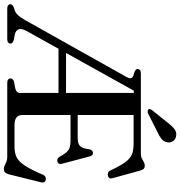

<svg xmlns="http://www.w3.org/2000/svg" viewBox="11 -937 944 1006"><g transform="rotate(90 483.0 -434.0)"><path d="M510.5 -700 500.5 -663H455L142.5 -101.5Q128.5 -75.5 133.2 -60.8Q138 -46 158.5 -40L190 -34Q198.5 -31 203.5 -27.2Q208.5 -23.5 208.5 -17Q208.5 -9.5 202.8 -4.8Q197 0 185 0H25Q13.5 0 7.8 -4.8Q2 -9.5 2 -17Q2 -26.5 19 -34.5L36 -40Q50.5 -45.5 62 -59Q73.5 -72.5 87 -96.5L384 -626Q393.5 -643 388.2 -651.5Q383 -660 365.5 -664Q353.5 -667.5 347.5 -672Q341.5 -676.5 341.5 -683Q341.5 -691 347.5 -695.5Q353.5 -700 365.5 -700ZM218 -308H494L497 -268.5H213.5ZM540 -369H701Q732.5 -369 745.2 -381.2Q758 -393.5 762 -429Q765.5 -447.5 780 -449Q795 -450.5 799.5 -432L838 -287Q843 -267.5 827.5 -263Q811.5 -258.5 802 -273.5Q789 -297.5 777.8 -310Q766.5 -322.5 752.8 -327Q739 -331.5 718.5 -331.5H540ZM467 -67.5V-700H784.5Q800 -700 810 -705.2Q820 -710.5 828.8 -715.5Q837.5 -720.5 848 -720.5Q859 -720.5 864.8 -714.5Q870.5 -708.5 874.5 -694L913.5 -552Q916.5 -542.5 913.2 -536.2Q910 -530 902 -527.5Q892.5 -525 884.8 -528.5Q877 -532 872.5 -542Q854.5 -580.5 839.2 -604.5Q824 -628.5 808.5 -641Q793 -653.5 774.8 -657.8Q756.5 -662 732.5 -662H582.5V-80Q582.5 -59 595.5 -48.5Q608.5 -38 635.5 -38H748.5Q780.5 -38 803.2 -48.8Q826 -59.5 847.5 -91.8Q869 -124 896 -188Q900 -196.5 906.2 -199.8Q912.5 -203 920.5 -202Q929.5 -201 933.8 -194.2Q938 -187.5 935 -176.5L893.5 -9Q889.5 5 883.2 11.5Q877 18 865 18Q855.5 18 846.8 13.5Q838 9 827.8 4.5Q817.5 0 802 0H413.5Q402 0 396.5 -4.8Q391 -9.5 391 -17Q391 -31 408.5 -35.5L443 -42Q454.5 -44.5 460.8 -50.8Q467 -57 467 -67.5ZM623.5 -841.5Q641 -864.5 657.5 -876.8Q674 -889 694.5 -884.5Q712.5 -881 720.8 -866.8Q729 -852.5 725.5 -838Q722 -819.5 707.8 -808Q693.5 -796.5 671 -786.5L574 -737.5Q569 -735.5 563 -735.8Q557 -736 553.5 -739.5Q550 -744 551.8 -748.8Q553.5 -753.5 557 -758.5Z"/></g></svg>

Font: Fraunces 28pt
Style: Regular
Weight: 400
Version: Version 1.000;[b76b70a41]